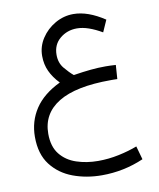

<svg xmlns="http://www.w3.org/2000/svg" viewBox="-89 -545 789 952"><g transform="rotate(-10 305.5 -69.0)"><path d="M509.3 -189.5 504.4 -119.1Q491.7 -119.6 484.9 -119.6Q478 -119.6 471.2 -119.6Q295.4 -119.6 207.8 -66.2Q120.1 -12.7 120.1 88.9Q120.1 153.3 150.9 191.9Q181.6 230.5 232.2 247.3Q282.7 264.2 341.3 264.2Q393.6 264.2 445.6 253.2Q497.6 242.2 539.1 226.1L558.1 293.9Q458 337.4 347.2 337.4Q269.5 337.4 202.1 312.3Q134.8 287.1 93.5 233.2Q52.2 179.2 52.2 92.8Q52.2 14.2 93.5 -48.3Q134.8 -110.8 220.7 -151.9Q189.9 -183.6 173.6 -218.8Q157.2 -253.9 157.2 -296.4Q157.2 -344.2 183.8 -384.8Q210.4 -425.3 253.4 -450Q296.4 -474.6 345.2 -474.6Q418 -474.6 502 -418.9L475.6 -359.4Q441.4 -379.4 409.9 -390.4Q378.4 -401.4 350.1 -401.4Q300.8 -401.4 264.6 -371.1Q228.5 -340.8 228.5 -289.6Q228.5 -249 251.5 -221.4Q274.4 -193.8 295.4 -176.3Q345.7 -184.1 382.8 -187.7Q419.9 -191.4 458.5 -191.4Q472.7 -191.4 482.4 -190.9Q492.2 -190.4 509.3 -189.5Z"/></g></svg>

Font: Vazirmatn RD UI Light
Style: Regular
Weight: 300
Designer: Saber Rastikerdar
Foundry: Saber Rastikerdar
Version: Version 33.003